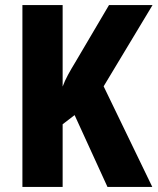

<svg xmlns="http://www.w3.org/2000/svg" viewBox="-20 -734 619 754"><path d="M578 0H402L273 -282L226 -246V0H68V-714H226V-394Q234 -416 247 -440Q260 -464 276 -490L408 -714H579L387 -395Z"/></svg>

Font: Noto Sans Lao Condensed ExtraBold
Style: Regular
Weight: 800
Width: 3
Designer: Monotype Design Team
Foundry: Monotype Imaging Inc.
Version: Version 2.003; ttfautohint (v1.8.4.7-5d5b)